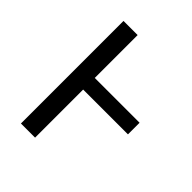

<svg xmlns="http://www.w3.org/2000/svg" viewBox="-196 -801 912 912"><g transform="rotate(45 260.5 -344.5)"><path d="M195 -323V0H100V-689H195V-401H496V-323Z"/></g></svg>

Font: FiraGOUPP
Style: Medium
Weight: 400
Designer: bBox Type
Foundry: bBox Type GmbH
Version: Version 1.001